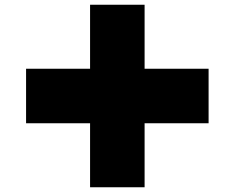

<svg xmlns="http://www.w3.org/2000/svg" viewBox="-20 -1027 990 810"><path d="M590 -237V-507H860V-737H590V-1007H360V-737H90V-507H360V-237Z"/></svg>

Font: Hussar Dziwak
Style: Regular
Weight: 400
Version: Version 1.022